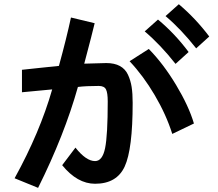

<svg xmlns="http://www.w3.org/2000/svg" viewBox="-20 -863 1040 918"><path d="M49.8 -10.7Q170.9 -230.5 229.5 -435.5Q208 -433.6 85 -421.9V-529.3Q118.2 -532.2 176.8 -539.1Q235.4 -545.9 261.7 -547.9Q297.9 -679.7 319.3 -779.3L432.6 -752Q421.9 -706.1 382.8 -558.6Q470.7 -561.5 488.3 -561.5Q527.3 -561.5 553.2 -547.4Q579.1 -533.2 591.8 -505.9Q604.5 -478.5 609.4 -447.3Q614.3 -416 614.3 -371.1Q614.3 -149.4 576.2 -66.9Q538.1 15.6 434.6 15.6Q349.6 15.6 277.3 -73.2L340.8 -157.2Q391.6 -92.8 434.6 -92.8Q469.7 -92.8 482.4 -154.3Q495.1 -215.8 495.1 -377.9Q495.1 -418.9 486.8 -435.5Q478.5 -452.1 452.1 -452.1Q391.6 -452.1 352.5 -447.3Q288.1 -217.8 162.1 35.2ZM599.6 -570.3 691.4 -628.9Q760.7 -558.6 821.8 -457Q882.8 -355.5 907.2 -272.5L803.7 -222.7Q774.4 -315.4 719.7 -408.2Q665 -501 599.6 -570.3ZM771.5 -786.1 835 -842.8Q915 -775.4 980.5 -688.5L918 -631.8Q845.7 -723.6 771.5 -786.1ZM671.9 -712.9 735.4 -769.5Q816.4 -702.1 881.8 -614.3L819.3 -557.6Q747.1 -649.4 671.9 -712.9Z"/></svg>

Font: Gothic A1
Style: Bold
Weight: 700
Version: Version 2.50